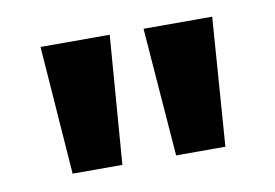

<svg xmlns="http://www.w3.org/2000/svg" viewBox="-42 -775 545 380"><g transform="rotate(-10 230.5 -585.0)"><path d="M197 -714 177 -456H77L58 -714ZM403 -714 384 -456H285L265 -714Z"/></g></svg>

Font: Noto Sans SemiCondensed
Style: Regular
Weight: 400
Width: 4
Version: Version 2.013